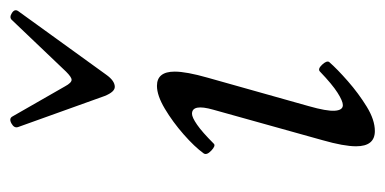

<svg xmlns="http://www.w3.org/2000/svg" viewBox="-210 -535 758 378"><g transform="rotate(-90 169.0 -346.0)"><path d="M100 13Q70 13 70 -24Q70 -48 82 -90L142 -305Q154 -347 134 -347Q127 -347 112.5 -337Q98 -327 75 -304Q71 -300 61.5 -309Q52 -318 56 -324Q69 -342 93.5 -363.5Q118 -385 144 -400.5Q170 -416 189 -416Q217 -416 217 -381Q217 -358 205 -316L149 -117Q139 -82 140 -66Q141 -50 151 -50Q159 -50 175.5 -60.5Q192 -71 217 -95Q222 -100 230.5 -91Q239 -82 236 -77Q222 -61 198 -40Q174 -19 148 -3Q122 13 100 13ZM187 -499Q177 -499 169 -519L108 -689Q105 -697 115 -702.5Q125 -708 129 -700L188 -597Q195 -584 201 -584Q206 -584 217 -595L319 -702Q324 -707 332.5 -701.5Q341 -696 336 -689L211 -516Q199 -499 187 -499Z"/></g></svg>

Font: Junicode
Style: Italic
Weight: 400
Italic angle: -11°
Designer: Peter S. Baker
Version: Version 2.100; ttfautohint (v1.8.4)